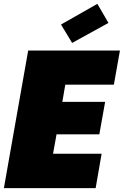

<svg xmlns="http://www.w3.org/2000/svg" viewBox="-20 -968 637 988"><path d="M597.2 -708 565.9 -532.2H315.9L300.8 -443.8H521L491.2 -276.9H271L252.9 -176.8H502.9L472.2 0H0L125 -708ZM481 -948.2 538.1 -850.1 351.1 -747.1 293.9 -841.8Z"/></svg>

Font: SVN-Poppins Black
Style: Italic
Weight: 900
Italic angle: -10°
Designer: Ninad Kale (Devanagari), Jonny Pinhorn (Latin)
Foundry: Indian Type Foundry
Version: Version 3.002 2017